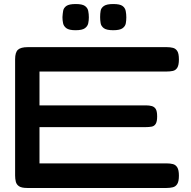

<svg xmlns="http://www.w3.org/2000/svg" viewBox="-20 -923 948 953"><path d="M115 10Q87 10 74.5 1.5Q62 -7 58.5 -21Q55 -35 55 -52V-629Q55 -663 69 -676Q83 -689 118 -689H808Q825 -689 838.5 -685.5Q852 -682 860 -669.5Q868 -657 868 -628Q868 -600 860 -587Q852 -574 838 -571Q824 -568 807 -568H176V-400H704Q721 -400 733.5 -396.5Q746 -393 753 -382Q760 -371 760 -345Q760 -320 753 -308.5Q746 -297 733 -294.5Q720 -292 702 -292H176V-112H808Q825 -112 838.5 -108.5Q852 -105 860 -92Q868 -79 868 -51Q868 -23 860 -10Q852 3 838 6.5Q824 10 807 10ZM542 -773Q509 -773 495.5 -783Q482 -793 479.5 -808Q477 -823 477 -838Q477 -855 479.5 -869.5Q482 -884 496 -893.5Q510 -903 542 -903Q575 -903 588 -893.5Q601 -884 604 -868.5Q607 -853 607 -837Q607 -822 604.5 -807.5Q602 -793 588.5 -783Q575 -773 542 -773ZM355 -773Q323 -773 309.5 -783Q296 -793 293 -808Q290 -823 290 -838Q291 -855 293.5 -869.5Q296 -884 309.5 -893.5Q323 -903 356 -903Q388 -903 401.5 -893.5Q415 -884 418 -868.5Q421 -853 421 -837Q421 -822 418 -807.5Q415 -793 401.5 -783Q388 -773 355 -773Z"/></svg>

Font: Fredoka Expanded Medium
Style: Regular
Weight: 500
Width: 7
Designer: Ben Nathan
Foundry: Milena B. Brandão, Ben Nathan
Version: Version 2.001